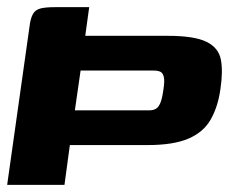

<svg xmlns="http://www.w3.org/2000/svg" viewBox="-26 -516 696 536"><path d="M56 -439Q59 -465 66 -477Q73 -489 87.5 -492.5Q102 -496 127 -496H223L212 -416H442Q516 -416 550 -399.5Q584 -383 590.5 -350Q597 -317 589 -265Q582 -217 562 -182Q542 -147 500 -129Q458 -111 386 -111H169L154 0H-6ZM199 -319 183 -208H391Q402 -208 409.5 -212.5Q417 -217 422 -229.5Q427 -242 430 -265Q434 -289 431.5 -300.5Q429 -312 422 -315.5Q415 -319 404 -319Z"/></svg>

Font: Genos Thin ExtraBold
Style: Italic
Weight: 800
Italic angle: -8°
Version: Version 1.010